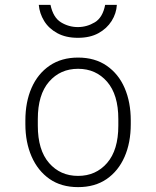

<svg xmlns="http://www.w3.org/2000/svg" viewBox="-20 -757 640 787"><path d="M300 10Q231 10 183 -23.5Q135 -57 109.5 -115.5Q84 -174 84 -248V-263Q84 -339 109.5 -397Q135 -455 183.5 -488Q232 -521 300 -521Q369 -521 417.5 -487.5Q466 -454 491 -396Q516 -338 516 -263V-248Q516 -172 490.5 -114Q465 -56 417 -23Q369 10 300 10ZM300 -36Q373 -36 419 -89Q465 -142 465 -242V-269Q465 -369 419 -422Q373 -475 300 -475Q227 -475 181 -422Q135 -369 135 -269V-242Q135 -142 181 -89Q227 -36 300 -36ZM299 -602Q250 -602 215 -621Q180 -640 161 -671Q142 -702 139 -737H187Q198 -685 230 -665.5Q262 -646 299 -646Q336 -646 368.5 -665.5Q401 -685 411 -737H459Q457 -702 437.5 -671Q418 -640 383.5 -621Q349 -602 299 -602Z"/></svg>

Font: Chivo Mono Medium Thin
Style: Regular
Weight: 250
Monospace: yes
Version: Version 1.008